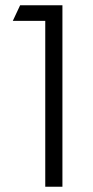

<svg xmlns="http://www.w3.org/2000/svg" viewBox="-20 -708 351 728"><path d="M56.3 -688H216.7V0H151.6V-628.8H28.5Z"/></svg>

Font: Roundo Variable
Style: Regular
Weight: 200
Designer: Shiva Nallaperumal
Foundry: Indian Type Foundry
Version: Version 2.000